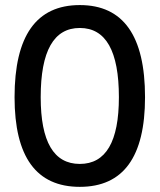

<svg xmlns="http://www.w3.org/2000/svg" viewBox="-20 -723 626 753"><path d="M293 9.8Q37.1 9.8 37.1 -341.8Q37.1 -703.1 293 -703.1Q548.8 -703.1 548.8 -341.8Q548.8 9.8 293 9.8ZM293 -80.1Q446.3 -80.1 446.3 -341.8Q446.3 -613.3 293 -613.3Q139.6 -613.3 139.6 -341.8Q139.6 -80.1 293 -80.1Z"/></svg>

Font: Caskaydia Cove
Style: Regular
Weight: 400
Monospace: yes
Designer: Aaron Bell
Foundry: Saja Typeworks
Version: Version 4.300; ttfautohint (v1.8.3)